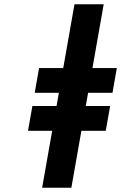

<svg xmlns="http://www.w3.org/2000/svg" viewBox="-20 -880 568 900"><path d="M256 -445 245 -383H131.8L111.3 -267H224.6L177.5 0H314.5L361.6 -267H475.8L496.3 -383H382L393 -445H507.2L527.7 -561H413.4L466.1 -860H329.1L276.4 -561H163.2L142.7 -445Z"/></svg>

Font: Hussar Wysoki
Style: Obl
Weight: 700
Foundry: Cannot Into Space Fonts
Version: Version 0.92